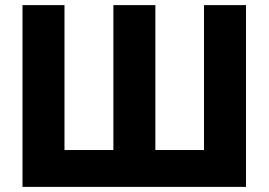

<svg xmlns="http://www.w3.org/2000/svg" viewBox="-20 -730 1049 750"><path d="M67.9 0V-710H231.9V-144H422.9V-710H586.9V-144H776.9V-710H940.9V0Z"/></svg>

Font: Rawline ExtraBold
Style: Regular
Weight: 800
Designer: Matt McInerney, Pablo Impallari, Rodrigo Fuenzalida
Foundry: Matt McInerney, Pablo Impallari, Rodrigo Fuenzalida
Version: Version 4.020;PS 004.020;hotconv 1.0.88;makeotf.lib2.5.64775